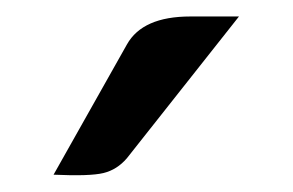

<svg xmlns="http://www.w3.org/2000/svg" viewBox="-20 -744 355 233"><path d="M134 -690Q153 -724 211 -724H270L134 -552Q122 -538 105.5 -534Q89 -530 45 -532Z"/></svg>

Font: K2D
Style: Regular
Weight: 400
Version: Version 1.000; ttfautohint (v1.6)